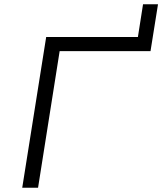

<svg xmlns="http://www.w3.org/2000/svg" viewBox="-20 -878 759 898"><path d="M84 0 196 -705H625L649 -858H719L684 -639H259L158 0Z"/></svg>

Font: Nunito Sans 7pt SemiExpanded Light
Style: Italic
Weight: 300
Width: 6
Italic angle: -9°
Designer: Vernon Adams
Foundry: Vernon Adams
Version: Version 3.101;gftools[0.9.27]